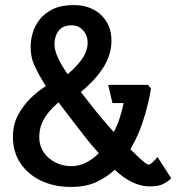

<svg xmlns="http://www.w3.org/2000/svg" viewBox="-20 -734 699 758"><path d="M259 4Q195 4 143.5 -20Q92 -44 61.5 -88.5Q31 -133 31 -194Q31 -241 50.5 -278.5Q70 -316 99.5 -345Q129 -374 161 -394Q144 -421 133 -441.5Q122 -462 114.5 -479Q107 -496 104 -513Q101 -530 101 -550Q101 -575 109 -603.5Q117 -632 136.5 -657Q156 -682 189 -698Q222 -714 271 -714Q315 -714 348.5 -696.5Q382 -679 401 -647.5Q420 -616 420 -573Q420 -519 388.5 -468.5Q357 -418 299 -371Q318 -347 339 -320Q360 -293 383 -265.5Q406 -238 429 -213Q443 -238 452.5 -267.5Q462 -297 468 -327H424L407 -399H565L576 -384Q573 -364 564.5 -326.5Q556 -289 541 -245Q526 -201 503 -160L495 -145Q519 -120 539.5 -102Q560 -84 567 -84Q572 -84 581.5 -92.5Q591 -101 602 -114L656 -30Q644 -18 625 -8Q606 2 572 2Q536 2 500.5 -15.5Q465 -33 433 -64Q405 -37 363 -16.5Q321 4 259 4ZM262 -78Q292 -78 319.5 -92Q347 -106 370 -129Q361 -139 346 -156.5Q331 -174 313.5 -196.5Q296 -219 278 -242.5Q260 -266 242.5 -288.5Q225 -311 211 -330Q191 -313 173.5 -292.5Q156 -272 145.5 -247.5Q135 -223 135 -192Q135 -159 152 -133.5Q169 -108 198 -93Q227 -78 262 -78ZM247 -441Q283 -471 304.5 -502Q326 -533 326 -566Q326 -583 318.5 -598.5Q311 -614 297.5 -624Q284 -634 263 -634Q227 -634 211 -612Q195 -590 195 -560Q195 -536 208.5 -506.5Q222 -477 247 -441Z"/></svg>

Font: Kreon Light
Style: Regular
Weight: 400
Version: Version 2.002